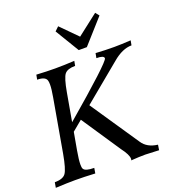

<svg xmlns="http://www.w3.org/2000/svg" viewBox="-187 -1047 1066 1172"><g transform="rotate(-20 346.0 -461.0)"><path d="M644.5 0 624 -1Q574.2 -3.9 555.7 -3.9Q517.1 -3.9 463.4 0Q465.8 -3.9 465.8 -9.8Q465.8 -36.6 428.2 -85.9L259.3 -338.4L193.8 -284.2Q183.6 -227.1 173.3 -169.4Q163.1 -111.8 163.1 -81.5Q163.1 -62 167.5 -54.2Q177.7 -34.2 235.8 -34.2L230 0Q157.7 -3.9 99.6 -3.9Q51.8 -3.9 -26.4 0L-20.5 -34.2Q33.2 -34.2 51.5 -60.3Q69.8 -86.4 86.4 -179.2L147 -524.4Q156.2 -575.7 156.2 -605Q156.2 -623 152.8 -632.8Q143.1 -659.2 92.3 -659.2L98.1 -689.9Q165.5 -686 220.2 -686Q280.3 -686 344.7 -689.9L338.9 -659.2Q289.1 -659.2 270.5 -636.5Q252 -613.8 236.1 -523.4Q220.2 -433.1 204.1 -342.3Q522.5 -614.7 525.9 -640.6Q525.9 -659.2 477.1 -659.2L482.9 -689.9Q543.5 -686 603 -686Q645.5 -686 710.9 -689.9L705.1 -659.2Q645.5 -659.2 581.1 -604.5L338.4 -403.8L550.8 -89.4Q581.5 -42.5 649.9 -34.2ZM445.3 -742.2H392.6L298.8 -897.5L324.2 -921.9L428.7 -816.4L564.5 -921.9L584 -897.5Z"/></g></svg>

Font: Kelvinch
Style: Italic
Weight: 400
Italic angle: -10°
Designer: Paul James Miller
Foundry: High-Logic / Made with FontCreator
Version: Version 3.40;July 22, 2017;FontCreator 11.0.0.2388 64-bit